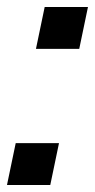

<svg xmlns="http://www.w3.org/2000/svg" viewBox="-25 -530 272 550"><path d="M78 -390 103 -510H227L202 -390ZM-5 0 20 -120H144L119 0Z"/></svg>

Font: Saira UltraCondensed ExtraBold
Style: Italic
Weight: 800
Width: 1
Italic angle: -12°
Designer: Hector Gatti with collaboration of the Omnibus-Type team
Foundry: Omnibus-Type
Version: Version 1.101